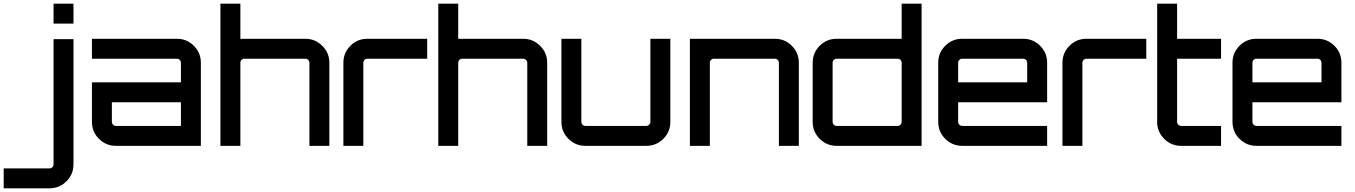

<svg xmlns="http://www.w3.org/2000/svg" viewBox="-207 -790 7337 1040"><path d="M83 -770H191V-662H83ZM191 -578V-220V100Q191 154 153 192Q115 230 61 230H-187V122H61Q70 122 76.5 115.5Q83 109 83 100V-578Z M751 -580Q805 -580 843 -542Q881 -504 881 -450V0H421Q367 0 329 -38Q291 -76 291 -130V-344H773V-450Q773 -459 766.5 -465.5Q760 -472 751 -472H291V-580ZM773 -108V-236H399V-130Q399 -121 405.5 -114.5Q412 -108 421 -108Z M1447 -580Q1500 -580 1538.5 -542Q1577 -504 1577 -450V0H1469V-450Q1469 -459 1462.5 -465.5Q1456 -472 1447 -472H1117Q1108 -472 1101.5 -465.5Q1095 -459 1095 -450V0H987V-770H1095V-580Z M1783 -580H2107V-472H1783Q1774 -472 1767.5 -465.5Q1761 -459 1761 -450V0H1653V-130V-450Q1653 -504 1691 -542Q1729 -580 1783 -580Z M2627 -580Q2680 -580 2718.5 -542Q2757 -504 2757 -450V0H2649V-450Q2649 -459 2642.5 -465.5Q2636 -472 2627 -472H2297Q2288 -472 2281.5 -465.5Q2275 -459 2275 -450V0H2167V-770H2275V-580Z M3316 -580H3424V-130Q3424 -76 3386 -38Q3348 0 3294 0H2964Q2910 0 2872 -38Q2834 -76 2834 -130V-580H2942V-130Q2942 -121 2948.5 -114.5Q2955 -108 2964 -108H3294Q3303 -108 3309.5 -114.5Q3316 -121 3316 -130Z M3990 -580Q4044 -580 4082 -542Q4120 -504 4120 -450V0H4012V-450Q4012 -459 4005.5 -465.5Q3999 -472 3990 -472H3660Q3651 -472 3644.5 -465.5Q3638 -459 3638 -450V0H3530V-580Z M4677 -770H4785V0H4325Q4271 0 4233 -38Q4195 -76 4195 -130V-450Q4195 -504 4233 -542Q4271 -580 4325 -580H4677ZM4325 -108H4655Q4664 -108 4670.5 -114.5Q4677 -121 4677 -130V-450Q4677 -459 4670.5 -465.5Q4664 -472 4655 -472H4325Q4316 -472 4309.5 -465.5Q4303 -459 4303 -450V-130Q4303 -121 4309.5 -114.5Q4316 -108 4325 -108Z M5335 -580Q5389 -580 5427 -542Q5465 -504 5465 -450V-236H4983V-130Q4983 -121 4989.5 -114.5Q4996 -108 5005 -108H5465V0H5005Q4951 0 4913 -38Q4875 -76 4875 -130V-450Q4875 -504 4913 -542Q4951 -580 5005 -580ZM4983 -344H5357V-450Q5357 -459 5350.5 -465.5Q5344 -472 5335 -472H5005Q4996 -472 4989.5 -465.5Q4983 -459 4983 -450Z M5678 -580H6002V-472H5678Q5669 -472 5662.5 -465.5Q5656 -459 5656 -450V0H5548V-130V-450Q5548 -504 5586 -542Q5624 -580 5678 -580Z M6407 -472H6169V-130Q6169 -121 6175.5 -114.5Q6182 -108 6191 -108H6407V0H6191Q6137 0 6099 -38Q6061 -76 6061 -130V-450V-770H6169V-580H6407Z M6929 -580Q6983 -580 7021 -542Q7059 -504 7059 -450V-236H6577V-130Q6577 -121 6583.5 -114.5Q6590 -108 6599 -108H7059V0H6599Q6545 0 6507 -38Q6469 -76 6469 -130V-450Q6469 -504 6507 -542Q6545 -580 6599 -580ZM6577 -344H6951V-450Q6951 -459 6944.5 -465.5Q6938 -472 6929 -472H6599Q6590 -472 6583.5 -465.5Q6577 -459 6577 -450Z"/></svg>

Font: Orbitron
Style: Regular
Weight: 500
Designer: Matt McInerney
Foundry: Matt McInerney
Version: 1.000